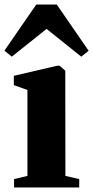

<svg xmlns="http://www.w3.org/2000/svg" viewBox="-42 -827 412 847"><path d="M20 0V-37L79 -51V-430L19 -451.5V-492.5L209.5 -537H221L246 -515L246.5 -51L307.5 -37V0ZM10 -577 -22.5 -603.5 118 -807H208.5L349 -603L316.5 -577L163.5 -699.5Z"/></svg>

Font: Merriweather 96pt Black
Style: Regular
Weight: 900
Version: Version 2.100